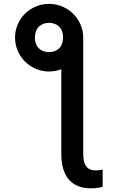

<svg xmlns="http://www.w3.org/2000/svg" viewBox="-20 -781 617 1007"><path d="M58.9 -583.5C58.9 -486.2 138.5 -405.9 237.6 -405.9C259.9 -405.9 281.6 -410.2 301.5 -418V26.3C301.5 143.5 355.1 206.7 456 206.7C475.9 206.7 501.4 204.2 518.5 198.5V108.7C506 111.5 492.9 112.9 483 112.9C440 112.9 416.5 89.1 416.5 26.3V-583.5C416.5 -681.5 335.2 -760.7 237.6 -760.7C138.1 -760.7 58.6 -681.5 58.9 -583.5ZM163 -584.9C163.4 -634.9 195 -661.2 237.9 -661.2C278.1 -661.2 310.7 -635.3 310.7 -584.9C311.1 -533.4 278.4 -507.8 237.9 -507.8C195 -507.8 163 -533.4 163 -584.9Z"/></svg>

Font: Magic Ui Pro Medium
Style: Regular
Weight: 500
Designer: Stefan Endress, Andreas Faust
Version: Version 1.000;FEAKit 1.0